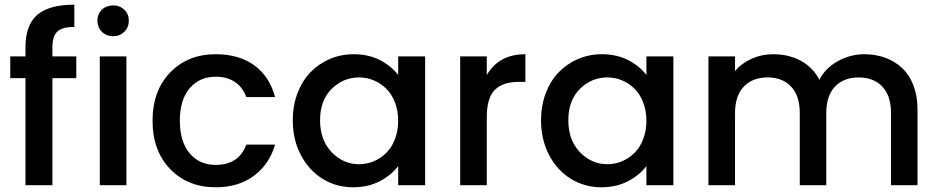

<svg xmlns="http://www.w3.org/2000/svg" viewBox="-20 -792 4013 821"><path d="M88.9 0V-458H23.9V-550.8H88.9V-589.8Q88.9 -684.6 139.2 -728.3Q189.5 -772 297.9 -772V-676.8Q246.1 -676.8 225.1 -657Q204.1 -637.2 204.1 -589.8V-550.8H306.2V-458H204.1V0Z M406.7 0V-550.8H520.5V0ZM464.4 -637.2Q435.1 -637.2 415.8 -656Q396.5 -674.8 396.5 -704.1Q396.5 -731.9 415.8 -750.5Q435.1 -769 464.4 -769Q492.2 -769 511.5 -750.5Q530.8 -731.9 530.8 -704.1Q530.8 -675.3 511.7 -656.2Q492.7 -637.2 464.4 -637.2Z M632.3 -275.9Q632.3 -403.8 707.5 -481.9Q782.7 -560.1 902.3 -560.1Q1002.4 -560.1 1067.6 -512.5Q1132.8 -464.8 1156.2 -377H1033.2Q1018.6 -418 985.4 -440.9Q952.1 -463.9 902.3 -463.9Q832.5 -463.9 790.8 -414.3Q749 -364.7 749 -275.9Q749 -186.5 790.8 -136.7Q832.5 -86.9 902.3 -86.9Q1001.5 -86.9 1033.2 -173.8H1156.2Q1132.3 -90.3 1066.4 -40.8Q1000.5 8.8 902.3 8.8Q782.7 8.8 707.5 -69.3Q632.3 -147.5 632.3 -275.9Z M1231.9 -277.8Q1231.9 -340.3 1252.2 -393.6Q1272.5 -446.8 1307.4 -482.9Q1342.3 -519 1389.9 -539.6Q1437.5 -560.1 1491.7 -560.1Q1556.2 -560.1 1605 -534.7Q1653.8 -509.3 1682.6 -471.2V-550.8H1797.9V0H1682.6V-82Q1653.3 -43 1603.8 -17.1Q1554.2 8.8 1489.7 8.8Q1418.5 8.8 1359.9 -27.1Q1301.3 -63 1266.6 -128.9Q1231.9 -194.8 1231.9 -277.8ZM1682.6 -275.9Q1682.6 -318.8 1668.7 -354.5Q1654.8 -390.1 1631.3 -413.1Q1607.9 -436 1578.1 -448.5Q1548.3 -460.9 1515.6 -460.9Q1447.8 -460.9 1398.2 -411.9Q1348.6 -362.8 1348.6 -277.8Q1348.6 -192.4 1398.4 -141.1Q1448.2 -89.8 1515.6 -89.8Q1548.3 -89.8 1578.1 -102.3Q1607.9 -114.7 1631.3 -137.9Q1654.8 -161.1 1668.7 -196.8Q1682.6 -232.4 1682.6 -275.9Z M2061.5 -290V0H1947.8V-550.8H2061.5V-471.2Q2113.3 -560.1 2226.6 -560.1V-441.9H2197.8Q2130.4 -441.9 2095.9 -407.7Q2061.5 -373.5 2061.5 -290Z M2293.5 -277.8Q2293.5 -340.3 2313.7 -393.6Q2334 -446.8 2368.9 -482.9Q2403.8 -519 2451.4 -539.6Q2499 -560.1 2553.2 -560.1Q2617.7 -560.1 2666.5 -534.7Q2715.3 -509.3 2744.1 -471.2V-550.8H2859.4V0H2744.1V-82Q2714.8 -43 2665.3 -17.1Q2615.7 8.8 2551.3 8.8Q2480 8.8 2421.4 -27.1Q2362.8 -63 2328.1 -128.9Q2293.5 -194.8 2293.5 -277.8ZM2744.1 -275.9Q2744.1 -318.8 2730.2 -354.5Q2716.3 -390.1 2692.9 -413.1Q2669.4 -436 2639.6 -448.5Q2609.9 -460.9 2577.1 -460.9Q2509.3 -460.9 2459.7 -411.9Q2410.2 -362.8 2410.2 -277.8Q2410.2 -192.4 2460 -141.1Q2509.8 -89.8 2577.1 -89.8Q2609.9 -89.8 2639.6 -102.3Q2669.4 -114.7 2692.9 -137.9Q2716.3 -161.1 2730.2 -196.8Q2744.1 -232.4 2744.1 -275.9Z M3790 0V-308.1Q3790 -382.3 3752.9 -421.6Q3715.8 -460.9 3651.9 -460.9Q3587.4 -460.9 3550.3 -421.6Q3513.2 -382.3 3513.2 -308.1V0H3399.9V-308.1Q3399.9 -382.3 3363 -421.6Q3326.2 -460.9 3262.2 -460.9Q3197.8 -460.9 3160.4 -421.6Q3123 -382.3 3123 -308.1V0H3009.3V-550.8H3123V-487.8Q3150.9 -521.5 3193.8 -540.8Q3236.8 -560.1 3286.1 -560.1Q3352.5 -560.1 3404.1 -532.2Q3455.6 -504.4 3483.9 -451.2Q3509.3 -501 3562.5 -530.5Q3615.7 -560.1 3676.3 -560.1Q3725.1 -560.1 3766.4 -544.7Q3807.6 -529.3 3838.1 -500.5Q3868.7 -471.7 3886 -426.5Q3903.3 -381.3 3903.3 -325.2V0Z"/></svg>

Font: SVN-Poppins Medium
Style: Regular
Weight: 500
Designer: Ninad Kale (Devanagari), Jonny Pinhorn (Latin)
Foundry: Indian Type Foundry
Version: Version 3.002 2017